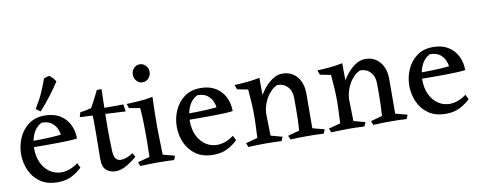

<svg xmlns="http://www.w3.org/2000/svg" viewBox="-61 -970 3159 1262"><g transform="rotate(-10 1518.5 -338.5)"><path d="M230 -436Q289 -436 329.5 -411.5Q370 -387 391.5 -345Q413 -303 413 -250Q392 -247 359 -245.5Q326 -244 288 -243.5Q250 -243 214 -243Q166 -243 131 -243.5Q96 -244 97 -244V-285Q102 -285 125 -285Q148 -285 181 -285.5Q214 -286 249 -288Q284 -290 312 -293Q312 -308 302 -332Q292 -356 268.5 -374.5Q245 -393 201 -393Q161 -372 142.5 -328.5Q124 -285 124 -235Q124 -178 144.5 -136Q165 -94 199.5 -71.5Q234 -49 275 -49Q301 -49 329.5 -59Q358 -69 386 -90L402 -58Q373 -30 334 -9.5Q295 11 240 11Q169 11 123 -21.5Q77 -54 55 -105Q33 -156 33 -211Q33 -267 55 -318.5Q77 -370 121 -403Q165 -436 230 -436ZM303 -688Q316 -679 325.5 -669.5Q335 -660 345 -643Q317 -601 285 -558.5Q253 -516 209 -467L179 -488Q215 -547 233.5 -589Q252 -631 268 -677Q276 -680 285.5 -682.5Q295 -685 303 -688Z M628 -542Q626 -457 624.5 -400Q623 -343 623 -295Q623 -257 623.5 -210.5Q624 -164 626 -128Q628 -91 640.5 -76.5Q653 -62 673 -62Q711 -62 755 -92L770 -66Q742 -40 702.5 -17Q663 6 628 6Q591 6 565.5 -15.5Q540 -37 540 -91Q540 -121 541 -169Q542 -217 542 -278Q542 -306 542 -333.5Q542 -361 540 -389Q539 -400 527.5 -403.5Q516 -407 501.5 -407.5Q487 -408 476 -409Q465 -410 465 -417Q487 -419 503.5 -422.5Q520 -426 539 -431Q556 -460 568.5 -485.5Q581 -511 597 -542ZM752 -418 759 -370Q698 -374 625.5 -377Q553 -380 455 -385L465 -417Z M949 -434Q947 -377 946 -328Q945 -279 945 -228Q945 -204 946 -171Q947 -138 948 -105.5Q949 -73 949 -48L1028 -27L1017 0Q991 -1 966.5 -2Q942 -3 905 -3Q870 -3 845.5 -2Q821 -1 791 0L781 -27L861 -48Q863 -97 863 -139.5Q863 -182 863 -226Q863 -249 862.5 -268.5Q862 -288 861 -312.5Q860 -337 857 -375L784 -388L774 -417Q809 -419 856 -421.5Q903 -424 949 -434ZM903 -539Q879 -539 863 -557Q847 -575 847 -600Q847 -624 863 -641.5Q879 -659 903 -659Q926 -659 942.5 -641.5Q959 -624 959 -600Q959 -575 942.5 -557Q926 -539 903 -539Z M1269 -436Q1328 -436 1368.5 -411.5Q1409 -387 1430.5 -345Q1452 -303 1452 -250Q1431 -247 1398 -245.5Q1365 -244 1327 -243.5Q1289 -243 1253 -243Q1205 -243 1170 -243.5Q1135 -244 1136 -244V-285Q1141 -285 1164 -285Q1187 -285 1220 -285.5Q1253 -286 1288 -288Q1323 -290 1351 -293Q1351 -308 1341 -332Q1331 -356 1307.5 -374.5Q1284 -393 1240 -393Q1200 -372 1181.5 -328.5Q1163 -285 1163 -235Q1163 -178 1183.5 -136Q1204 -94 1238.5 -71.5Q1273 -49 1314 -49Q1340 -49 1368.5 -59Q1397 -69 1425 -90L1441 -58Q1412 -30 1373 -9.5Q1334 11 1279 11Q1208 11 1162 -21.5Q1116 -54 1094 -105Q1072 -156 1072 -211Q1072 -267 1094 -318.5Q1116 -370 1160 -403Q1204 -436 1269 -436Z M1815 -436Q1876 -436 1912.5 -393Q1949 -350 1949 -279Q1949 -215 1948.5 -163.5Q1948 -112 1948 -48L2027 -27L2016 0Q1985 -2 1959 -2.5Q1933 -3 1904 -3Q1875 -3 1850.5 -2.5Q1826 -2 1794 0L1783 -27L1860 -48Q1863 -92 1864 -124.5Q1865 -157 1865 -189.5Q1865 -222 1865 -265Q1865 -311 1839 -339.5Q1813 -368 1772 -368Q1766 -368 1748.5 -356.5Q1731 -345 1712 -321Q1693 -297 1679 -260Q1665 -223 1665 -172L1630 -216Q1632 -249 1648 -287.5Q1664 -326 1690.5 -359.5Q1717 -393 1749 -414.5Q1781 -436 1815 -436ZM1663 -435Q1663 -401 1663 -380Q1663 -359 1663.5 -339Q1664 -319 1664 -289L1669 -48L1746 -27L1734 0Q1683 -3 1627 -3Q1596 -3 1570 -2Q1544 -1 1513 0L1502 -27L1581 -48Q1583 -97 1585 -139.5Q1587 -182 1586 -226Q1586 -249 1584.5 -268Q1583 -287 1581.5 -311Q1580 -335 1577 -372L1505 -386L1494 -417Q1529 -418 1574.5 -422Q1620 -426 1663 -435Z M2368 -436Q2429 -436 2465.5 -393Q2502 -350 2502 -279Q2502 -215 2501.5 -163.5Q2501 -112 2501 -48L2580 -27L2569 0Q2538 -2 2512 -2.5Q2486 -3 2457 -3Q2428 -3 2403.5 -2.5Q2379 -2 2347 0L2336 -27L2413 -48Q2416 -92 2417 -124.5Q2418 -157 2418 -189.5Q2418 -222 2418 -265Q2418 -311 2392 -339.5Q2366 -368 2325 -368Q2319 -368 2301.5 -356.5Q2284 -345 2265 -321Q2246 -297 2232 -260Q2218 -223 2218 -172L2183 -216Q2185 -249 2201 -287.5Q2217 -326 2243.5 -359.5Q2270 -393 2302 -414.5Q2334 -436 2368 -436ZM2216 -435Q2216 -401 2216 -380Q2216 -359 2216.5 -339Q2217 -319 2217 -289L2222 -48L2299 -27L2287 0Q2236 -3 2180 -3Q2149 -3 2123 -2Q2097 -1 2066 0L2055 -27L2134 -48Q2136 -97 2138 -139.5Q2140 -182 2139 -226Q2139 -249 2137.5 -268Q2136 -287 2134.5 -311Q2133 -335 2130 -372L2058 -386L2047 -417Q2082 -418 2127.5 -422Q2173 -426 2216 -435Z M2821 -436Q2880 -436 2920.5 -411.5Q2961 -387 2982.5 -345Q3004 -303 3004 -250Q2983 -247 2950 -245.5Q2917 -244 2879 -243.5Q2841 -243 2805 -243Q2757 -243 2722 -243.5Q2687 -244 2688 -244V-285Q2693 -285 2716 -285Q2739 -285 2772 -285.5Q2805 -286 2840 -288Q2875 -290 2903 -293Q2903 -308 2893 -332Q2883 -356 2859.5 -374.5Q2836 -393 2792 -393Q2752 -372 2733.5 -328.5Q2715 -285 2715 -235Q2715 -178 2735.5 -136Q2756 -94 2790.5 -71.5Q2825 -49 2866 -49Q2892 -49 2920.5 -59Q2949 -69 2977 -90L2993 -58Q2964 -30 2925 -9.5Q2886 11 2831 11Q2760 11 2714 -21.5Q2668 -54 2646 -105Q2624 -156 2624 -211Q2624 -267 2646 -318.5Q2668 -370 2712 -403Q2756 -436 2821 -436Z"/></g></svg>

Font: Ruwudu
Style: Regular
Weight: 400
Designer: Becca Hirsbrunner Spalinger
Foundry: SIL International
Version: Version 3.000